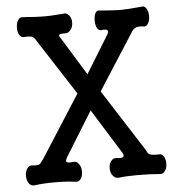

<svg xmlns="http://www.w3.org/2000/svg" viewBox="-52 -768 770 821"><g transform="rotate(-5 333.0 -358.0)"><path d="M125 -613.3 280.3 -373 108.4 -104.5 106.4 -102.5Q97.7 -88.9 91.8 -85Q84 -81.1 65.4 -83Q48.8 -86.9 39.1 -72.3Q30.3 -60.5 30.3 -41Q30.3 -21.5 39.1 -8.8Q48.8 4.9 65.4 2Q101.6 -2.9 150.4 -2.9Q203.1 -2.9 235.4 2Q252 5.9 261.7 -6.8Q270.5 -18.6 270.5 -38.1Q270.5 -57.6 261.7 -70.3Q252 -85.9 235.4 -83Q212.9 -80.1 209 -85Q203.1 -88.9 211.9 -104.5L330.1 -295.9L449.2 -104.5Q458 -89.8 450.2 -85Q443.4 -80.1 427.7 -83Q410.2 -86.9 399.4 -73.2Q389.6 -61.5 389.6 -42Q389.6 -22.5 399.4 -10.7Q410.2 3.9 427.7 1Q459 -2.9 507.8 -2.9Q557.6 -2.9 602.5 1Q616.2 2 625 -11.7Q632.8 -23.4 632.8 -42Q632.8 -60.5 625 -72.3Q616.2 -85.9 602.5 -83Q576.2 -82 565.4 -86.9Q556.6 -90.8 551.8 -104.5L379.9 -373L534.2 -613.3Q543 -628.9 555.7 -632.8Q563.5 -635.7 582 -634.8L585.9 -633.8Q598.6 -630.9 606.4 -644.5Q614.3 -656.2 614.3 -675.8Q614.3 -695.3 606.4 -708Q598.6 -721.7 585.9 -718.8Q530.3 -712.9 487.3 -712.9Q454.1 -713.9 407.2 -717.8Q394.5 -721.7 386.7 -708Q380.9 -696.3 380.9 -677.7Q380.9 -658.2 386.7 -646.5Q394.5 -631.8 407.2 -633.8L408.2 -634.8Q424.8 -635.7 429.7 -632.8Q437.5 -628.9 429.7 -613.3L330.1 -451.2L230.5 -613.3Q218.8 -627 227.5 -631.8Q232.4 -633.8 247.1 -633.8Q263.7 -631.8 274.4 -646.5Q284.2 -658.2 284.2 -677.7Q284.2 -696.3 274.4 -708Q263.7 -721.7 247.1 -717.8Q195.3 -712.9 156.2 -713.9Q131.8 -713.9 88.9 -717.8H79.1Q63.5 -721.7 54.7 -707Q46.9 -694.3 46.9 -674.8Q46.9 -655.3 54.7 -643.6Q63.5 -629.9 79.1 -633.8Q100.6 -633.8 107.4 -631.8Q117.2 -627.9 125 -613.3Z"/></g></svg>

Font: Gungsuh
Style: Regular
Weight: 400
Version: Version 2.21